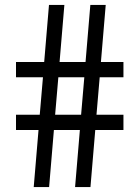

<svg xmlns="http://www.w3.org/2000/svg" viewBox="-20 -760 566 780"><path d="M481.5 -446H385L372 -294H481.5V-232H367L347.5 0H285L304.5 -232H199L179.5 0H117L136.5 -232H45V-294H141.5L154.5 -446H45V-508H159.5L179 -740H241.5L222 -508H327.5L347 -740H409.5L390 -508H481.5ZM309.5 -294 322.5 -446H217L204 -294Z"/></svg>

Font: Encode Sans Condensed
Style: Regular
Weight: 400
Width: 3
Designer: Multiple Designers
Foundry: Impallari Type
Version: Version 2.000